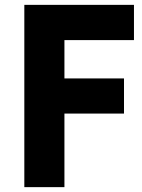

<svg xmlns="http://www.w3.org/2000/svg" viewBox="-20 -770 583 790"><path d="M531.2 -605H245.1V-447.3H490.2V-302.7H245.1V0H80.1V-750H531.2Z"/></svg>

Font: Now
Style: Bold
Weight: 700
Designer: Alfredo Marco Pradil
Foundry: Alfredo Marco Pradil
Version: Version 1.002;PS 001.002;hotconv 1.0.88;makeotf.lib2.5.64775